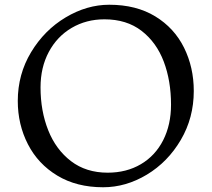

<svg xmlns="http://www.w3.org/2000/svg" viewBox="-20 -780 893 810"><path d="M701.5 -338.5Q701.5 -438.8 670.9 -520Q640.2 -601.2 577.2 -649.9Q514.2 -698.5 420.5 -698.5Q344 -698.5 282.4 -662.4Q220.8 -626.2 185.9 -560.9Q151 -495.5 151 -411.5Q151 -312 183.4 -230.5Q215.8 -149 279.5 -100.2Q343.2 -51.5 434.2 -51.5Q513.8 -51.5 574.5 -87.4Q635.2 -123.2 668.4 -188.5Q701.5 -253.8 701.5 -338.5ZM55 -354Q55 -466.5 111.2 -559.9Q167.5 -653.2 257 -706.6Q346.5 -760 440.8 -760Q554.5 -760 634.9 -711Q715.2 -662 756.4 -578.9Q797.5 -495.8 797.5 -396Q797.5 -283 742.8 -189.8Q688 -96.5 599.5 -43.2Q511 10 415 10Q303.2 10 221.9 -39.1Q140.5 -88.2 97.8 -171.5Q55 -254.8 55 -354Z"/></svg>

Font: TMT Limkin
Style: Regular
Weight: 400
Designer: Gabriel Drozdov
Version: Version 1.000;Glyphs 3.1.2 (3151)